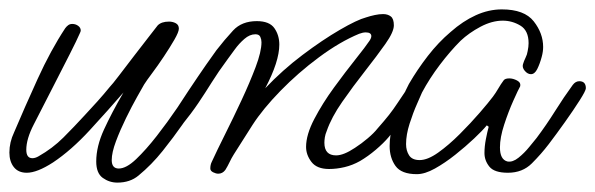

<svg xmlns="http://www.w3.org/2000/svg" viewBox="-34 -367 1268 409"><path d="M216 22Q199 22 185 12Q171 2 171 -23Q171 -55 187.5 -91Q204 -127 229 -170Q197 -133 157.5 -90Q118 -47 79 -21Q45 1 23 1Q5 1 -4.5 -11Q-14 -23 -14 -42Q-14 -64 -4 -85Q18 -137 46 -198.5Q74 -260 105 -307Q108 -311 111.5 -313.5Q115 -316 120 -316Q127 -316 132.5 -312Q138 -308 138 -302Q138 -300 136 -296Q130 -282 114.5 -251.5Q99 -221 79 -182Q59 -143 38 -102Q22 -71 22 -48Q22 -30 35 -30Q41 -30 48 -34Q78 -51 101 -74Q124 -97 146 -121Q160 -136 173.5 -151Q187 -166 200 -182Q205 -187 219.5 -206Q234 -225 252 -248.5Q270 -272 284.5 -290.5Q299 -309 302 -313Q310 -321 326 -321Q334 -321 340.5 -317.5Q347 -314 347 -306Q347 -299 337.5 -282.5Q328 -266 315 -246.5Q302 -227 290 -211Q278 -195 273 -187Q269 -180 258 -160.5Q247 -141 234.5 -115.5Q222 -90 213 -66Q204 -42 204 -26Q204 -8 219 -8Q235 -8 256 -28Q277 -48 300 -77.5Q323 -107 343 -136.5Q363 -166 377 -186Q381 -191 385 -192Q389 -193 391 -193Q401 -193 403 -181Q403 -178 396 -164Q389 -150 382 -141Q373 -128 354.5 -101.5Q336 -75 312.5 -45.5Q289 -16 261 7Q243 22 216 22Z M431 3Q426 3 420 0Q414 -3 414 -8Q414 -16 417 -22Q428 -46 445.5 -81Q463 -116 480.5 -153.5Q498 -191 510.5 -224Q523 -257 523 -277Q523 -283 520.5 -288.5Q518 -294 510 -294Q498 -294 486.5 -284Q475 -274 466 -261.5Q457 -249 451 -241Q431 -214 417 -191.5Q403 -169 388.5 -147.5Q374 -126 353 -100Q350 -96 346.5 -93.5Q343 -91 337 -91Q331 -91 326.5 -97Q322 -103 325 -108Q347 -143 368 -174.5Q389 -206 405 -229Q421 -252 427 -260Q444 -282 462.5 -302Q481 -322 513 -322Q540 -322 550.5 -307Q561 -292 561 -272Q561 -236 531 -179Q568 -218 610.5 -250Q653 -282 690 -303.5Q727 -325 746 -330Q755 -333 764.5 -335Q774 -337 782 -337Q792 -337 798.5 -332Q805 -327 805 -313Q805 -299 787 -273.5Q769 -248 743.5 -215.5Q718 -183 695 -150Q672 -117 662 -88Q659 -81 658 -74.5Q657 -68 657 -63Q657 -36 682 -36Q698 -36 722 -52Q736 -61 749.5 -72.5Q763 -84 770 -93Q785 -110 794.5 -122Q804 -134 813.5 -148.5Q823 -163 838 -185Q841 -190 844 -192Q847 -194 854 -194Q865 -194 865 -180Q865 -174 856 -159.5Q847 -145 834.5 -127.5Q822 -110 810.5 -95.5Q799 -81 794 -75Q783 -62 766.5 -48Q750 -34 733 -24Q717 -15 700 -11Q683 -7 667 -7Q641 -7 629.5 -22Q618 -37 618 -54Q618 -80 635.5 -113.5Q653 -147 677.5 -180.5Q702 -214 723.5 -241Q745 -268 753 -280Q755 -283 756 -285.5Q757 -288 757 -290Q757 -298 745 -298Q739 -298 731 -295Q690 -278 645.5 -245Q601 -212 563.5 -173.5Q526 -135 504 -101L464 -38Q459 -30 455 -21.5Q451 -13 446 -5Q440 3 431 3Z M854 4Q821 4 808.5 -13.5Q796 -31 796 -56Q796 -80 804 -106Q812 -132 821.5 -154.5Q831 -177 837 -188Q855 -219 877.5 -248Q900 -277 926 -299Q952 -322 979.5 -334.5Q1007 -347 1035 -347Q1083 -347 1103 -321.5Q1123 -296 1123 -267Q1123 -257 1120 -246Q1116 -231 1110.5 -220Q1105 -209 1097 -209Q1090 -209 1084 -216Q1078 -223 1080 -230Q1082 -237 1085.5 -244Q1089 -251 1090 -258Q1091 -263 1091.5 -267Q1092 -271 1092 -275Q1092 -302 1074.5 -312.5Q1057 -323 1037 -323Q1014 -323 989.5 -310Q965 -297 947 -280Q925 -258 903 -229Q881 -200 865 -170Q863 -165 854.5 -146Q846 -127 838.5 -103.5Q831 -80 831 -60Q831 -46 837.5 -36Q844 -26 860 -26Q877 -26 899.5 -42Q922 -58 945.5 -81.5Q969 -105 988 -127Q1007 -149 1016 -161Q1022 -169 1027.5 -178.5Q1033 -188 1039 -196Q1042 -200 1051 -200Q1059 -200 1067.5 -195.5Q1076 -191 1074 -183Q1070 -176 1059.5 -152.5Q1049 -129 1040 -101.5Q1031 -74 1031 -53Q1031 -27 1047 -23Q1058 -21 1070.5 -31Q1083 -41 1093.5 -54Q1104 -67 1109 -73Q1130 -101 1148.5 -130.5Q1167 -160 1186 -186Q1192 -194 1200 -194Q1214 -194 1214 -179Q1214 -174 1201 -153.5Q1188 -133 1169.5 -107Q1151 -81 1135 -60Q1119 -39 1099 -19Q1079 1 1048 1Q1019 1 1008.5 -12Q998 -25 998 -41Q998 -55 1001 -70.5Q1004 -86 1007 -97L1003 -100Q994 -89 976 -72Q958 -55 936 -37.5Q914 -20 892.5 -8Q871 4 854 4Z"/></svg>

Font: Ms Madi
Style: Regular
Weight: 400
Designer: Robert E. Leuschke
Foundry: Robert E. Leuschke
Version: Version 1.010; ttfautohint (v1.8.3)